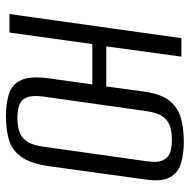

<svg xmlns="http://www.w3.org/2000/svg" viewBox="-16 -624 651 660"><g transform="rotate(90 310.0 -293.5)"><path d="M378.5 12Q335.2 12 302.5 1.8Q269.7 -8.3 254.9 -40.1Q240 -71.9 248.9 -136.7L269.6 -284.9H131L91.3 0H27.7L110.7 -591H174.3L138.8 -332.8H276.6L294.9 -466.4Q303.3 -522.8 326.7 -551.3Q350.2 -579.7 386 -589.5Q421.9 -599.3 466 -599.3Q510.3 -599.3 542.3 -589.1Q574.3 -579 589.5 -550.6Q604.7 -522.1 596.3 -466.4L551 -137Q541.5 -71.2 517.8 -39.4Q494.2 -7.6 458.9 2.2Q423.6 12 378.5 12ZM385.1 -27.3Q410.1 -27.3 430.3 -33.4Q450.5 -39.4 464.4 -58.2Q478.2 -76.9 483.5 -115L533.7 -470.9Q539.3 -509.2 530.3 -527.8Q521.3 -546.4 503 -552.5Q484.7 -558.5 459.8 -558.5Q435.6 -558.5 415.2 -552.5Q394.8 -546.4 380.9 -527.8Q367 -509.2 361.5 -470.9L311.2 -115Q306.6 -76.9 314.9 -58.2Q323.3 -39.4 341.7 -33.4Q360.2 -27.3 385.1 -27.3Z"/></g></svg>

Font: Alumni Sans SC Thin
Style: Italic
Weight: 100
Italic angle: -8°
Designer: Robert E. Leuschke
Foundry: Robert E. Leuschke
Version: Version 1.016